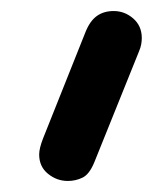

<svg xmlns="http://www.w3.org/2000/svg" viewBox="-20 -875 302 348"><path d="M103 -547Q83 -547 67 -560Q51 -573 51 -595Q51 -606 58 -624L135 -817Q143 -837 155.5 -846Q168 -855 186 -855Q206 -855 221.5 -841.5Q237 -828 237 -806Q237 -801 236 -795Q235 -789 232 -782L151 -581Q142 -559 129.5 -553Q117 -547 103 -547Z"/></svg>

Font: Comfortaa
Style: Bold
Weight: 700
Designer: Johan Aakerlund
Foundry: Johan Aakerlund
Version: Version 3.104; ttfautohint (v1.8.1.43-b0c9)